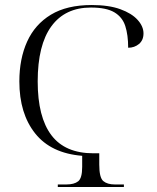

<svg xmlns="http://www.w3.org/2000/svg" viewBox="-20 -744 624 764"><path d="M210 0V-10H244Q275 -10 291 -22.5Q307 -35 307 -80V-124Q183 -134 120 -213Q57 -292 57 -420Q57 -510 88 -578.5Q119 -647 182.5 -685.5Q246 -724 345 -724Q413 -724 458.5 -707.5Q504 -691 527.5 -665Q551 -639 551 -611Q551 -584 533 -569Q515 -554 490 -554Q490 -605 478.5 -640.5Q467 -676 435 -695Q403 -714 342 -714Q239 -714 184.5 -639.5Q130 -565 130 -420Q130 -278 184.5 -206Q239 -134 352 -134H375V-89Q375 -37 391 -23.5Q407 -10 437 -10H473V0Z"/></svg>

Font: Noto Serif Display Light
Style: Regular
Weight: 300
Designer: Monotype Design Team
Foundry: Monotype Imaging Inc.
Version: Version 2.009